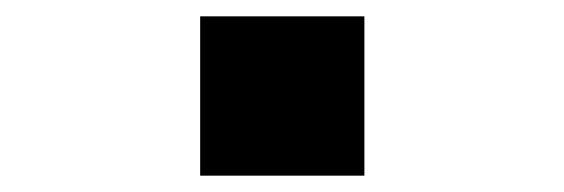

<svg xmlns="http://www.w3.org/2000/svg" viewBox="-20 -215 690 235"><path d="M225 0V-195H426V0Z"/></svg>

Font: Azeret Mono Thin Black
Style: Regular
Weight: 900
Version: Version 1.002